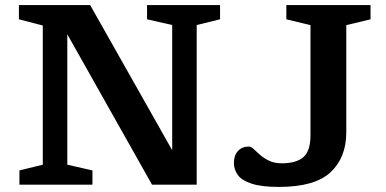

<svg xmlns="http://www.w3.org/2000/svg" viewBox="-20 -727 1518 756"><path d="M148.5 -78.5V-626.5L54.5 -651V-707H335L658 -135.5V-628.5L559 -651V-707H846.5V-651L754.5 -628.5V0H578.5L245 -592V-78.5L344 -56V0H56.5V-56ZM1343.5 -206Q1343.5 -107 1281.8 -49Q1220 9 1078.5 9Q1010.5 9 971.8 -3.5Q933 -16 917 -37.2Q901 -58.5 901 -85.5Q901 -115 917 -132.5Q933 -150 960 -150Q968.5 -150 979 -140Q989.5 -130 1004.2 -117Q1019 -104 1039.8 -94Q1060.5 -84 1089.5 -84Q1147 -84 1174.8 -108.5Q1202.5 -133 1202.5 -193.5V-628L1107.5 -651V-707H1439V-651L1343.5 -628Z"/></svg>

Font: Newsreader 6pt Medium
Style: Regular
Weight: 500
Designer: Hugues Gentile
Foundry: Production Type
Version: Version 1.003; ttfautohint (v1.8.3)